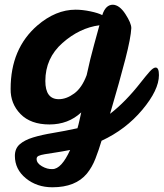

<svg xmlns="http://www.w3.org/2000/svg" viewBox="-20 -519 693 813"><path d="M413 -455Q427 -499 458 -499Q486 -498 511 -459.5Q536 -421 536 -400Q534 -359 511 -269.5Q488 -180 446 -37Q512 -88 576 -170Q598 -198 613.5 -215.5Q629 -233 639 -233Q653 -233 653 -201Q653 -138 582.5 -54Q512 30 410 77Q398 117 384 153Q370 189 348 216Q300 274 202 274Q136 274 89.5 236Q43 198 43 141Q43 110 63.5 92Q84 74 120 63Q156 52 204.5 44Q253 36 308 24Q313 7 316.5 -9.5Q320 -26 324 -43Q269 8 189.5 8Q110 8 67 -36Q24 -80 25 -143Q25 -313 138 -411Q216 -478 300 -478Q329 -478 362.5 -471Q396 -464 413 -455ZM172 -176Q172 -99 229 -99Q261 -99 294 -123Q327 -147 347 -201Q362 -271 378.5 -330Q395 -389 401 -412Q317 -401 244.5 -337Q172 -273 172 -176ZM277 116Q241 123 214 127Q187 131 169.5 134Q152 137 143.5 141Q135 145 135 154Q135 172 157.5 185Q180 198 202 197Q240 197 277 116Z"/></svg>

Font: Leckerli One
Style: Regular
Weight: 400
Version: Version 1.001